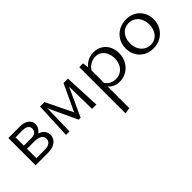

<svg xmlns="http://www.w3.org/2000/svg" viewBox="31 -1099 2063 2063"><g transform="rotate(-45 1063.0 -67.0)"><path d="M77.5 0V-414.2H254.9Q315.7 -414.2 352.9 -386.5Q390.1 -358.8 390.1 -313.3Q390.1 -281.7 371.9 -254.6Q353.6 -227.5 321.9 -211.7Q290.1 -195.9 248 -195.9L258.4 -233.9Q333.7 -233.9 378.6 -202.7Q423.5 -171.5 423.5 -118.5Q423.5 -65.8 381 -32.9Q338.5 0 263.5 0ZM137.6 -48.2H265.7Q312.7 -48.2 337.8 -67.4Q362.9 -86.6 362.9 -118.5Q362.9 -152.4 333.5 -171.7Q304.2 -191.1 245.3 -191.1H119V-238.7H255.1Q290.9 -238.7 311.5 -256.7Q332.2 -274.6 332.2 -303.5Q332.2 -329.2 311.7 -347Q291.2 -364.9 247.4 -364.9H137.6Z M539.5 0 557.7 -413H602.1L593.2 0ZM935.4 0 928.6 -381.7 952.7 -393.9 781.1 -19.5H751.8L585.1 -376.5L588.9 -413H625.4L781.7 -91.3H764.3L914.7 -413H981.7L1000.9 0Z M1352.5 5.2Q1298.9 5.2 1258.7 -20.7Q1218.5 -46.6 1197.5 -95.6L1215.9 -118.4Q1237 -82.2 1269.6 -63.1Q1302.2 -44.1 1342.2 -44.1Q1387.2 -44.1 1420.8 -65.4Q1454.5 -86.7 1473.4 -124.3Q1492.4 -161.9 1492.4 -211.2Q1492.4 -256.9 1475.9 -293.4Q1459.4 -329.8 1429.1 -351.3Q1398.9 -372.8 1357.4 -372.8Q1320.5 -372.8 1283.1 -353.5Q1245.8 -334.2 1217.4 -288L1191.9 -302.2Q1225.5 -361.5 1270.3 -390.5Q1315.2 -419.4 1374.3 -419.4Q1432.4 -419.4 1475.2 -393.1Q1518 -366.8 1541.5 -321.3Q1565 -275.7 1565 -217.2Q1565 -153.5 1536.6 -103.3Q1508.3 -53.1 1460.4 -24Q1412.5 5.2 1352.5 5.2ZM1155.5 289V-414.2H1212.4L1223.8 -327.4V277.5Z M1860 8.5Q1799.2 8.5 1751.4 -18.9Q1703.6 -46.2 1676.3 -93.8Q1648.9 -141.5 1648.9 -202.1Q1648.9 -266.5 1678.4 -316.2Q1707.8 -365.9 1758.9 -394.3Q1810 -422.6 1874.5 -422.6Q1935.3 -422.6 1982.5 -395.6Q2029.7 -368.5 2057.1 -321.4Q2084.5 -274.3 2084.5 -213.1Q2084.5 -149.3 2055.6 -99Q2026.6 -48.8 1976 -20.2Q1925.5 8.5 1860 8.5ZM1869.3 -39.7Q1914.3 -39.7 1946.3 -62.5Q1978.3 -85.2 1995.1 -123.1Q2011.9 -161 2011.9 -206Q2011.9 -257.6 1992.5 -295.4Q1973.2 -333.2 1940.2 -353.8Q1907.2 -374.5 1865.2 -374.5Q1821.2 -374.5 1788.7 -352.5Q1756.2 -330.5 1738.9 -293.4Q1721.5 -256.3 1721.5 -209.7Q1721.5 -158.1 1741.1 -119.8Q1760.7 -81.5 1794.3 -60.6Q1827.8 -39.7 1869.3 -39.7Z"/></g></svg>

Font: Ysabeau
Style: Bold
Weight: 700
Designer: Christian Thalmann (Catharsis Fonts)
Version: Version 2.000;gftools[0.9.27.dev2+g8671c4b]